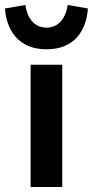

<svg xmlns="http://www.w3.org/2000/svg" viewBox="-52 -751 373 771"><path d="M71 0H198V-491H71ZM-32 -717C-26 -630 22 -553 135 -553C248 -553 295 -630 301 -717L220 -731C213 -684 187 -640 135 -640C82 -640 56 -684 50 -731Z"/></svg>

Font: Source Sans Pro SemBd
Style: Regular
Weight: 700
Designer: Paul D. Hunt
Foundry: Adobe Systems Incorporated
Version: Version 2.020;PS 2.0;hotconv 1.0.86;makeotf.lib2.5.63406